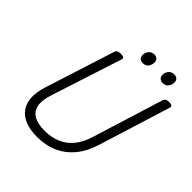

<svg xmlns="http://www.w3.org/2000/svg" viewBox="-311 -1440 1680 1680"><g transform="rotate(45 529.5 -599.5)"><path d="M415 19Q332 19 272 -4.5Q212 -28 178 -73Q144 -118 139 -184Q134 -250 161 -336L369 -988Q374 -1002 385.5 -1008.5Q397 -1015 421 -1015Q444 -1015 455 -1008Q466 -1001 461 -985L247 -324Q218 -235 231 -177.5Q244 -120 293.5 -93Q343 -66 423 -66Q511 -66 577.5 -95.5Q644 -125 690 -182.5Q736 -240 762 -324L968 -988Q973 -1002 984.5 -1008.5Q996 -1015 1019 -1015Q1067 -1015 1058 -985L849 -313Q815 -204 753.5 -130Q692 -56 607 -18.5Q522 19 415 19ZM612 -1092Q591 -1092 577 -1105Q563 -1118 563 -1144Q563 -1171 581.5 -1194.5Q600 -1218 636 -1218Q656 -1218 670 -1205.5Q684 -1193 684 -1167Q684 -1140 667 -1116Q650 -1092 612 -1092ZM858 -1092Q838 -1092 823.5 -1105Q809 -1118 809 -1144Q809 -1171 827.5 -1194.5Q846 -1218 882 -1218Q902 -1218 916.5 -1205.5Q931 -1193 931 -1167Q931 -1140 913.5 -1116Q896 -1092 858 -1092Z"/></g></svg>

Font: Playwrite AU TAS
Style: Regular
Weight: 400
Designer: Veronika Burian, José Scaglione
Foundry: TypeTogether
Version: Version 1.002